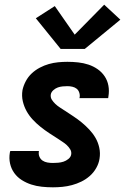

<svg xmlns="http://www.w3.org/2000/svg" viewBox="-20 -792 540 820"><path d="M206 8Q182 8 158.5 5.5Q135 3 113.5 -4Q92 -11 73 -23Q54 -35 41 -53Q28 -71 23 -93.5Q18 -116 22 -140Q23 -142 23 -144Q23 -146 24 -147H146Q146 -147 146 -146.5Q146 -146 146 -145Q144 -133 148.5 -122.5Q153 -112 162 -106Q171 -100 182.5 -98Q194 -96 206 -96Q217 -96 228.5 -97Q240 -98 251 -101.5Q262 -105 272 -113Q282 -121 284 -132Q286 -144 280 -154Q274 -164 265.5 -172Q257 -180 247.5 -186Q238 -192 228 -199Q209 -211 190 -223.5Q171 -236 153.5 -250Q136 -264 120.5 -280.5Q105 -297 94 -316.5Q83 -336 77.5 -359Q72 -382 76 -407Q80 -426 90 -445Q100 -464 115.5 -478.5Q131 -493 150 -503Q169 -513 188.5 -518.5Q208 -524 228 -526Q248 -528 268 -528Q291 -528 314 -525.5Q337 -523 358 -516Q379 -509 397 -496.5Q415 -484 427 -466Q439 -448 443 -426Q447 -404 443 -380Q443 -378 442.5 -376.5Q442 -375 442 -373H319Q319 -374 319.5 -374.5Q320 -375 320 -375Q322 -386 318.5 -396.5Q315 -407 307.5 -413Q300 -419 289.5 -421.5Q279 -424 268 -424Q258 -424 247.5 -423Q237 -422 227 -418.5Q217 -415 208 -407Q199 -399 197 -389Q195 -376 201.5 -366Q208 -356 216.5 -348Q225 -340 235 -333.5Q245 -327 254 -321L256 -320Q274 -308 293 -295.5Q312 -283 329 -269Q346 -255 361.5 -238.5Q377 -222 388 -203Q399 -184 404 -161Q409 -138 405 -114Q402 -94 391 -74.5Q380 -55 363.5 -40.5Q347 -26 327.5 -16.5Q308 -7 287.5 -1.5Q267 4 246.5 6Q226 8 206 8ZM342 -583H239L133 -714L214 -766L299 -644L425 -772L494 -708Z"/></svg>

Font: Iosevka SS04 Extrabold Oblique
Style: Regular
Weight: 800
Italic angle: -9°
Monospace: yes
Designer: Belleve Invis
Foundry: Belleve Invis
Version: Version 19.0.0; ttfautohint (v1.8.4)